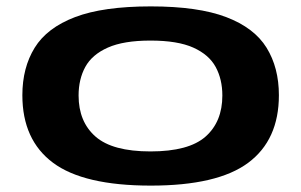

<svg xmlns="http://www.w3.org/2000/svg" viewBox="-20 -571 943 601"><path d="M50 -273Q50 -359 88.5 -421.5Q127 -484 215 -517.5Q303 -551 452 -551Q600 -551 688 -517.5Q776 -484 814.5 -421.5Q853 -359 853 -273Q853 -133 757 -61.5Q661 10 452 10Q242 10 146 -61.5Q50 -133 50 -273ZM226 -272Q226 -190 279 -143.5Q332 -97 451 -97Q571 -97 623.5 -143.5Q676 -190 676 -272Q676 -323 655 -361.5Q634 -400 585 -422Q536 -444 451 -444Q367 -444 317.5 -422Q268 -400 247 -361.5Q226 -323 226 -272Z"/></svg>

Font: Georama ExtraExtended SemiBold
Style: Regular
Weight: 600
Width: 8
Designer: Jean-Baptiste Levee
Foundry: Production Type
Version: Version 1.000